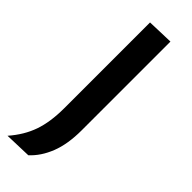

<svg xmlns="http://www.w3.org/2000/svg" viewBox="-236 -519 735 735"><g transform="rotate(45 131.5 -152.0)"><path d="M0 195.5Q42 147.5 60.5 94.5Q79 41.5 79 -33V-497L186 -500.5V-20Q186 54.5 165.5 106.8Q145 159 109 192Z"/></g></svg>

Font: Heraclito Medium
Style: Regular
Weight: 500
Designer: Kostas Bartsokas (font) & Cristiano Sobral (main changes)
Foundry: Kostas Bartsokas (font) & Cristiano Sobral (main changes)
Version: Version 1.00;July 8, 2020;FontCreator 13.0.0.2655 64-bit